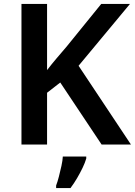

<svg xmlns="http://www.w3.org/2000/svg" viewBox="-20 -734 685 975"><path d="M645 0H496L286 -315L219 -263V0H89V-714H219V-378Q242 -408 267.5 -438Q293 -468 318 -497L494 -714H640L379 -400ZM418 71Q412 92 399.5 118Q387 144 371.5 170.5Q356 197 338 221H265V208Q272 190 279 163Q286 136 292 108.5Q298 81 299 61H418Z"/></svg>

Font: Noto Sans Khmer SemiBold
Style: Regular
Weight: 600
Version: Version 2.003